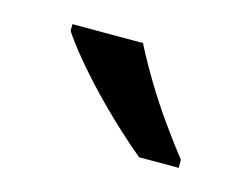

<svg xmlns="http://www.w3.org/2000/svg" viewBox="-40 -824 362 276"><g transform="rotate(15 140.5 -686.0)"><path d="M145 -766Q156 -744 172.5 -716.5Q189 -689 207.5 -663Q226 -637 241 -618V-606H182Q165 -620 144 -639.5Q123 -659 102.5 -680.5Q82 -702 65.5 -722Q49 -742 40 -756V-766Z"/></g></svg>

Font: lsinhala85
Style: Book
Weight: 400
Designer: Jelle Bosma - Monotype Design Team
Foundry: Monotype Imaging Inc.
Version: Version 2.003